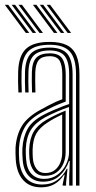

<svg xmlns="http://www.w3.org/2000/svg" viewBox="-28 -784 406 811"><path d="M293.1 0V-469.6Q293.1 -536.7 267.3 -565.8Q241.6 -594.9 182.1 -594.9Q120.8 -594.9 93.1 -568.8Q65.5 -542.6 63.2 -482Q62.5 -462 62.8 -438.9Q63 -415.8 64.1 -393.5H49.7Q48.6 -416.6 48.3 -438.9Q47.9 -461.3 48.7 -482.5Q51.1 -549.3 82.2 -578.1Q113.3 -607 182.1 -607Q227 -607 254.6 -593.1Q282.2 -579.2 294.9 -548.9Q307.6 -518.7 307.6 -469.6V0ZM158.1 -28.4Q191.3 -28.4 214.8 -45.9Q238.3 -63.3 251 -89.5Q263.6 -115.6 263.6 -141.2V-332.2Q241.1 -324.5 213.9 -312.9Q186.7 -301.3 162.4 -288.3Q121.6 -265.9 102.3 -235Q83 -204.2 80.8 -154.2Q80.4 -143.1 80.9 -133.1Q81.4 -123.2 82.1 -112.4Q84.8 -70.8 104.9 -49.6Q125 -28.4 158.1 -28.4ZM161.1 -41.3Q131.9 -41.3 115.8 -61.3Q99.7 -81.3 96.5 -113.3Q95.6 -125.1 95.3 -135.2Q95 -145.4 95.3 -153.2Q97.4 -199.2 114.3 -227.7Q131.1 -256.2 167.4 -277.3Q184.8 -287.4 206.5 -298Q228.2 -308.5 249.2 -316.7V-139.9Q249.2 -115.5 239.7 -92.8Q230.3 -70.2 210.8 -55.7Q191.4 -41.3 161.1 -41.3ZM163 -53.1Q187.8 -53.1 203.6 -65.6Q219.4 -78.1 227 -97.7Q234.7 -117.3 234.7 -138.9V-300.4Q218 -292.7 202.7 -284.4Q187.5 -276.1 172.5 -266.2Q140.5 -245.7 125.8 -220.6Q111.1 -195.5 109.8 -153.2Q109.6 -144.3 109.8 -134.7Q110 -125 110.8 -114.8Q113 -88.5 126.1 -70.8Q139.1 -53.1 163 -53.1ZM145.8 7.3Q97.5 7.3 70 -23.2Q42.5 -53.7 38.6 -109Q37.7 -123.4 37.5 -136.8Q37.3 -150.2 37.6 -159.2Q40.9 -212.9 64.4 -252Q87.9 -291.1 146.1 -321.9Q163.4 -331.4 177.5 -338.9Q191.6 -346.3 205.5 -352.7Q219.3 -359 235.1 -364.7V-469.6Q235.1 -506.7 224.3 -526.7Q213.5 -546.6 182.1 -546.6Q149.5 -546.6 136 -530.5Q122.4 -514.3 121.1 -479.6Q120.7 -464.4 120.7 -443Q120.8 -421.5 121.7 -393.5H107.3Q106.3 -422.9 106.3 -443.3Q106.2 -463.8 106.7 -480.6Q108.1 -522.9 126 -540.8Q143.8 -558.7 182.1 -558.7Q221 -558.7 235.3 -536.2Q249.6 -513.7 249.6 -469.6V-354.9Q222.1 -345.2 197.9 -333.9Q173.8 -322.5 151.1 -310.5Q97.2 -282.3 76.2 -245.4Q55.1 -208.6 52.1 -158.1Q51.6 -146.3 51.9 -134.9Q52.2 -123.6 53.1 -110.1Q56.6 -59 81.7 -31.8Q106.7 -4.6 149.7 -4.6Q187.5 -4.6 213.6 -23.3Q239.7 -41.9 253.9 -71.2H257.1L251.2 -12.6V0H236.6L236.5 -4.4L245.2 -45.8H242.4Q226.1 -20.5 202.4 -6.6Q178.7 7.3 145.8 7.3ZM264.3 0.1V-35L266.8 -104.2H263.6Q251.3 -67.1 223.8 -41.8Q196.3 -16.6 153.4 -16.6Q115.8 -16.7 93.3 -40.9Q70.7 -65.1 67.6 -111.1Q66.7 -124.6 66.4 -135.5Q66.1 -146.3 66.6 -156.8Q69.2 -204.5 88.3 -239Q107.4 -273.6 156.8 -299.4Q174.8 -308.7 194.2 -317.2Q213.5 -325.7 231.7 -332.8Q249.8 -340 264.1 -344.5V-469.6Q264.1 -523.8 245.2 -547.3Q226.3 -570.8 182.1 -570.8Q135.8 -570.8 114.8 -550Q93.8 -529.2 92.2 -481Q91.5 -461.1 91.7 -438.2Q92 -415.2 92.8 -393.5H78.6Q77.5 -415.9 77.3 -439.2Q77 -462.4 77.7 -481.5Q79.6 -535.9 103.9 -559.4Q128.2 -582.9 182.1 -582.9Q233.9 -582.9 256.2 -556.6Q278.6 -530.3 278.6 -469.6V0.1ZM138.9 -645 50.2 -763.7H64.7L153.4 -645ZM81 -645 -7.7 -763.7H6.8L95.5 -645ZM110 -645 21.3 -763.7H35.7L124.4 -645ZM257.8 -645 169.1 -763.7H183.6L272.3 -645ZM199.9 -645 111.2 -763.7H125.7L214.4 -645ZM228.9 -645 140.2 -763.7H154.7L243.4 -645Z"/></svg>

Font: Big Shoulders Inline Display SC Thin
Style: Regular
Weight: 100
Designer: Patric King
Foundry: XO Type Co
Version: Version 2.002